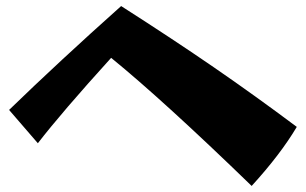

<svg xmlns="http://www.w3.org/2000/svg" viewBox="-20 -679 1010 634"><path d="M347 -488Q182 -306 105 -206L10 -316Q175 -476 380 -659Q552 -549 686.5 -456.5Q821 -364 960 -260Q906 -169 811 -65Q520 -347 347 -488Z"/></svg>

Font: Otomanopee
Style: Regular
Weight: 400
Designer: Das Ende der Wildnis
Foundry: Gutenberg Labo
Version: Version 3.000